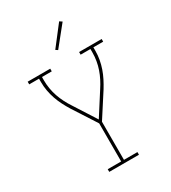

<svg xmlns="http://www.w3.org/2000/svg" viewBox="-227 -1074 1055 1187"><g transform="rotate(-30 300.0 -480.5)"><path d="M194 0V-19H290V-291L181 -460Q165 -486 151 -513.5Q137 -541 127 -570Q117 -599 111.5 -629.5Q106 -660 106 -691V-716H36V-735H197V-716H127V-691Q127 -662 132 -632.5Q137 -603 146.5 -575.5Q156 -548 169.5 -521.5Q183 -495 199 -471L300 -313L401 -471Q417 -495 430.5 -521.5Q444 -548 453.5 -575.5Q463 -603 468 -632.5Q473 -662 473 -691V-716H403V-735H564V-716H494V-691Q494 -660 488.5 -629.5Q483 -599 473 -570Q463 -541 449 -513.5Q435 -486 419 -460L310 -291V-19H406V0ZM297 -810 282 -820 391 -961 409 -949Z"/></g></svg>

Font: Iosevka Curly Slab ThEx
Style: Regular
Weight: 100
Width: 7
Monospace: yes
Designer: Belleve Invis
Foundry: Belleve Invis
Version: Version 11.1.0; ttfautohint (v1.8.3)